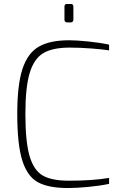

<svg xmlns="http://www.w3.org/2000/svg" viewBox="-20 -942 618 968"><path d="M67 -369Q67 -515 93.5 -595Q120 -675 176 -707Q232 -739 329 -739Q365 -739 424 -733Q483 -727 530 -717V-688Q500 -693 442 -697.5Q384 -702 331 -702Q246 -702 199 -674.5Q152 -647 130 -575Q108 -503 108 -368Q108 -226 129.5 -154Q151 -82 196.5 -56.5Q242 -31 327 -31Q448 -31 530 -45V-15Q482 -5 424 0.5Q366 6 322 6Q225 6 171.5 -23Q118 -52 92.5 -132.5Q67 -213 67 -369ZM305 -842V-909Q305 -922 318 -922H337Q350 -922 350 -909V-842Q350 -836 346 -832.5Q342 -829 337 -829H318Q312 -829 308.5 -833Q305 -837 305 -842Z"/></svg>

Font: Exo ExtraLight
Style: Regular
Weight: 275
Designer: Natanael Gama
Foundry: Natanael Gama
Version: Version 1.500; ttfautohint (v1.6)